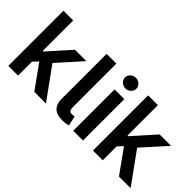

<svg xmlns="http://www.w3.org/2000/svg" viewBox="-52 -1274 1790 1790"><g transform="rotate(45 842.5 -379.0)"><path d="M183.2 -171.2 182.9 -326.3H203.5L399.5 -545.5H549.7L308.6 -277H282ZM66.1 0V-727.3H194.6V0ZM408.4 0 230.8 -248.2 317.5 -338.8 562.1 0Z M634.9 -727.3H763.5V-156.2Q763.5 -125.7 772.7 -112.6Q782 -99.4 805.4 -100.1Q818.2 -100.5 824.8 -101.7Q831.3 -103 836.6 -104.4L858 -7.1Q846.6 -3.6 829.7 -0.4Q812.9 2.8 788.4 3.6Q710.2 5.7 672.6 -29.1Q634.9 -63.9 634.9 -135.3Z M921.9 0V-545.5H1050.4V0ZM986.5 -622.9Q956 -622.9 933.9 -643.3Q911.9 -663.7 911.9 -692.5Q911.9 -721.6 933.9 -742Q956 -762.4 986.5 -762.4Q1017.4 -762.4 1039.2 -742Q1061.1 -721.6 1061.1 -692.5Q1061.1 -663.7 1039.2 -643.3Q1017.4 -622.9 986.5 -622.9Z M1299.7 -171.2 1299.4 -326.3H1320L1516 -545.5H1666.2L1425.1 -277H1398.4ZM1182.5 0V-727.3H1311.1V0ZM1524.9 0 1347.3 -248.2 1433.9 -338.8 1678.6 0Z"/></g></svg>

Font: InterMG SemiBold
Style: Regular
Weight: 600
Designer: Rasmus Andersson
Foundry: rsms
Version: Version 3.019;December 26, 2023;FontCreator 15.0.0.2955 64-b